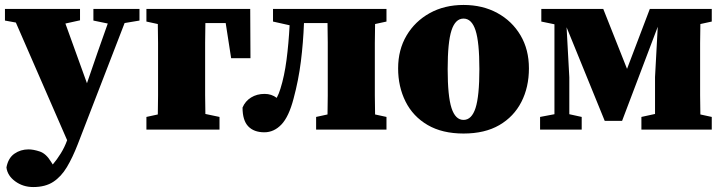

<svg xmlns="http://www.w3.org/2000/svg" viewBox="-25 -523 2916 775"><path d="M352 -440V-487H538V-440L478 -430L289 59Q268 113 245 151.5Q222 190 190 211Q158 232 109 232Q68 232 36.5 209Q5 186 1 153Q8 115 33 97.5Q58 80 90 80Q110 80 135.5 88.5Q161 97 181 130L188 141Q205 121 220.5 96Q236 71 246 43L39 -432L-5 -440V-487H298V-441L239 -428L326 -187L369 -312L410 -428Z M566 -436V-487H985L986 -288H908L886 -430H804Q803 -393 803 -351Q803 -309 803 -277V-210Q803 -179 803 -139Q803 -99 804 -63L861 -51V0H566V-51L612 -61Q613 -97 613 -138Q613 -179 613 -210V-277Q613 -308 613 -349Q613 -390 612 -426Z M1042 11Q1000 11 977 -13Q954 -37 954 -89Q965 -115 988.5 -129.5Q1012 -144 1043 -144Q1071 -144 1092 -128Q1101 -145 1107 -165Q1123 -216 1131.5 -281Q1140 -346 1144 -421L1077 -436V-487H1535V-436L1489 -426Q1488 -390 1488 -349Q1488 -308 1488 -277V-210Q1488 -179 1488 -138Q1488 -97 1489 -61L1535 -51V0H1251V-51L1297 -61Q1298 -97 1298 -138Q1298 -179 1298 -210V-277Q1298 -309 1298 -351Q1298 -393 1297 -430H1202Q1199 -351 1189.5 -275Q1180 -199 1160 -125Q1141 -52 1111 -20.5Q1081 11 1042 11Z M1846 16Q1760 16 1701 -18.5Q1642 -53 1612 -113Q1582 -173 1582 -247Q1582 -322 1616 -379.5Q1650 -437 1709.5 -470Q1769 -503 1846 -503Q1923 -503 1982.5 -470.5Q2042 -438 2076 -380.5Q2110 -323 2110 -247Q2110 -171 2079.5 -111.5Q2049 -52 1990.5 -18Q1932 16 1846 16ZM1846 -39Q1879 -39 1894.5 -87Q1910 -135 1910 -244Q1910 -353 1894.5 -400.5Q1879 -448 1846 -448Q1813 -448 1797.5 -400.5Q1782 -353 1782 -244Q1782 -135 1797.5 -87Q1813 -39 1846 -39Z M2155 0V-51L2213 -62V-425L2160 -436V-487H2410L2506 -245L2598 -487H2848V-436L2802 -426Q2801 -390 2801 -349Q2801 -308 2801 -277V-210Q2801 -179 2801 -138Q2801 -97 2802 -61L2848 -51V0H2564V-51L2619 -63V-212L2630 -415L2486 -35H2416L2262 -413L2273 -211V-62L2323 -51V0Z"/></svg>

Font: Source Serif 4 Black
Style: Regular
Weight: 900
Designer: Frank Grießhammer
Foundry: Adobe
Version: Version 4.005;hotconv 1.1.0;makeotfexe 2.6.0